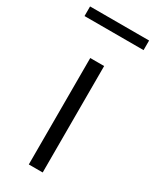

<svg xmlns="http://www.w3.org/2000/svg" viewBox="-220 -762 660 814"><g transform="rotate(30 109.5 -355.0)"><path d="M75 0V-521H143V0ZM-35 -663V-710H254V-663Z"/></g></svg>

Font: IngvarSans
Style: Regular
Weight: 400
Version: Version 1.000